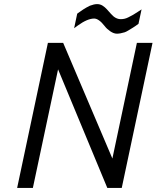

<svg xmlns="http://www.w3.org/2000/svg" viewBox="-20 -921 768 941"><path d="M64 0 214.8 -710.9H289.6L530.8 -144L650.9 -710.9H727.5L576.7 0H505.9L264.6 -581.1L141.1 0ZM358.4 -854Q361.3 -856 371.8 -863.5Q382.3 -871.1 387.7 -874.5Q393.1 -877.9 403.3 -884Q413.6 -890.1 420.9 -893.1Q441.4 -900.9 456.1 -900.9Q470.7 -900.9 482.7 -893.3Q494.6 -885.7 504.2 -875Q513.7 -864.3 523.4 -853.5Q545.9 -827.1 571.8 -827.1Q591.8 -827.1 608.6 -835.9Q625.5 -844.7 631.8 -848.1Q638.2 -851.6 654.1 -862.1Q669.9 -872.6 673.8 -875L658.7 -804.2Q641.6 -791.5 631.1 -785.2Q620.6 -778.8 608.9 -771.7Q597.2 -764.6 590.8 -762.7Q568.8 -755.9 553.2 -755.9Q537.6 -755.9 520.5 -767.6Q503.4 -779.3 493.2 -793Q464.4 -830.1 441.4 -830.1Q408.7 -830.1 361.3 -795.9Q346.2 -784.7 343.3 -782.7Z"/></svg>

Font: Tuffy
Style: Italic
Weight: 400
Italic angle: -12°
Designer: Thatcher Ulrich, Karoly Barta and Michael Everson
Version: Version 001.271